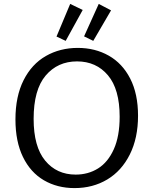

<svg xmlns="http://www.w3.org/2000/svg" viewBox="-20 -953 784 982"><path d="M59 -342Q59 -460 100.5 -542.5Q142 -625 214.5 -666.5Q287 -708 378 -708Q466 -708 536 -668.5Q606 -629 646 -551Q686 -473 686 -361Q686 -247 644 -163Q602 -79 528.5 -35Q455 9 361 9Q273 9 204.5 -31Q136 -71 97.5 -150Q59 -229 59 -342ZM592 -356Q592 -497 532 -568Q472 -639 374 -639Q275 -639 213.5 -566.5Q152 -494 152 -345Q152 -203 211 -131.5Q270 -60 367 -60Q431 -60 481.5 -91.5Q532 -123 562 -189.5Q592 -256 592 -356ZM403 -902 316 -744 269 -766 339 -933ZM548 -900 457 -744 410 -767 485 -933Z"/></svg>

Font: Bitter Pro
Style: Regular
Weight: 400
Designer: Sol Matas, and Bitter project Authors
Foundry: Sol Matas
Version: Version 1.010